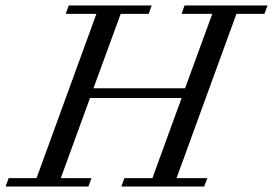

<svg xmlns="http://www.w3.org/2000/svg" viewBox="-61 -683 999 703"><path d="M-40.5 0 -29.3 -30.8H72.8L292 -632.3H179.7L190.9 -663.1H494.6L483.4 -632.3H380.9L281.2 -359.9H616.7L716.3 -632.3H604L614.7 -663.1H918.5L907.2 -632.3H804.7L585.4 -30.8H698.2L686.5 0H383.3L394.5 -30.8H497.1L604 -324.2H268.6L161.6 -30.8H273.9L262.7 0Z"/></svg>

Font: Elstob 10pt
Style: Italic
Weight: 400
Italic angle: -20°
Designer: Peter S. Baker
Version: Version 1.015